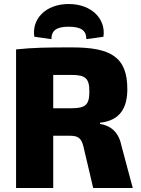

<svg xmlns="http://www.w3.org/2000/svg" viewBox="-20 -936 701 956"><path d="M236 -741C236 -784 261 -803 322 -803C384 -803 410 -784 410 -741L495 -753C508 -839 439 -916 322 -916C205 -916 137 -839 151 -753ZM584 -213C568 -292 515 -313 478 -319V-325C581 -336 614 -403 614 -492C614 -652 532 -700 339 -700C208 -700 148 -699 60 -690V0H245V-260H330C368 -260 385 -248 395 -208L444 0H641ZM335 -397H245V-563H335C406 -563 425 -546 425 -480C425 -414 406 -397 335 -397Z"/></svg>

Font: Exo 2 Extra Bold
Style: Regular
Weight: 800
Designer: Natanael Gama
Version: Version 1.001;PS 001.001;hotconv 1.0.88;makeotf.lib2.5.64775